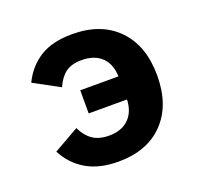

<svg xmlns="http://www.w3.org/2000/svg" viewBox="-100 -640 800 764"><g transform="rotate(-20 300.0 -258.0)"><path d="M232 -307H394L393 -317Q389 -365 359 -391.5Q329 -418 277 -418Q234 -418 209 -399Q184 -380 168 -343L59 -402Q88 -462 140.5 -495Q193 -528 277 -528Q400 -528 470 -456Q540 -384 540 -258Q540 -132 470.5 -60Q401 12 279 12Q198 12 143.5 -20Q89 -52 59 -110L166 -171Q182 -136 209 -117Q236 -98 279 -98Q330 -98 360 -125.5Q390 -153 394 -202V-209H232Z"/></g></svg>

Font: iA Writer Duo V
Style: Regular
Weight: 400
Designer: Mike Abbink, Paul van der Laan, Pieter van Rosmalen, Oliver Reichenstein
Foundry: Information Architects Inc.
Version: Version 2.000